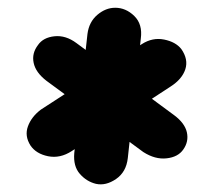

<svg xmlns="http://www.w3.org/2000/svg" viewBox="-20 -1050 545 495"><path d="M58.5 -675Q43 -699.5 52 -724.2Q61 -749 85.5 -767.5L346 -936.5Q373.5 -954 403.2 -948Q433 -942 447.5 -923.5Q466 -897 457.8 -871.5Q449.5 -846 420 -827L165 -660.5Q135 -641 104 -647.2Q73 -653.5 58.5 -675ZM452.5 -664.5Q439 -645 409.5 -641.8Q380 -638.5 349.5 -658L100 -841.5Q72 -863 66.8 -887.8Q61.5 -912.5 78 -934Q91.5 -953.5 120.5 -956.5Q149.5 -959.5 177 -939L429 -753Q456.5 -732.5 461.8 -708.8Q467 -685 452.5 -664.5ZM227.5 -576Q203 -582 185.8 -601.8Q168.5 -621.5 171.5 -655.5L205.5 -962.5Q209.5 -993.5 231 -1011.8Q252.5 -1030 277 -1030Q304.5 -1030 326.2 -1008.8Q348 -987.5 343 -950.5L309.5 -642.5Q305.5 -606.5 279.2 -588.5Q253 -570.5 227.5 -576Z"/></svg>

Font: Edu SA Hand
Style: Bold
Weight: 700
Designer: Tina and Corey Anderson, Eben Sorkin, Mirko Velimirovic
Foundry: Google for Education
Version: Version 2.000